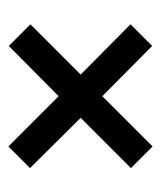

<svg xmlns="http://www.w3.org/2000/svg" viewBox="18 -536 393 470"><g transform="rotate(-90 215.0 -300.5)"><path d="M39 -177 162 -300 39 -424 92 -477 215 -354 338 -476 391 -423 268 -300 391 -178 338 -125 215 -247 92 -124Z"/></g></svg>

Font: Mukta Malar SemiBold
Style: Regular
Weight: 600
Designer: Aadarsh Rajan, Girish Dalvi, Yashodeep Gholap
Foundry: Ek Type
Version: Version 2.538;PS 1.000;hotconv 16.6.51;makeotf.lib2.5.65220;